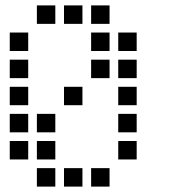

<svg xmlns="http://www.w3.org/2000/svg" viewBox="-20 -704 640 708"><path d="M117 -684Q116 -684 116 -684Q116 -684 116 -683V-617Q116 -616 116 -616Q116 -616 117 -616H183Q184 -616 184 -616Q184 -616 184 -617V-683Q184 -684 184 -684Q184 -684 183 -684ZM217 -684Q216 -684 216 -684Q216 -684 216 -683V-617Q216 -616 216 -616Q216 -616 217 -616H283Q284 -616 284 -616Q284 -616 284 -617V-683Q284 -684 284 -684Q284 -684 283 -684ZM317 -684Q316 -684 316 -684Q316 -684 316 -683V-617Q316 -616 316 -616Q316 -616 317 -616H383Q384 -616 384 -616Q384 -616 384 -617V-683Q384 -684 384 -684Q384 -684 383 -684ZM17 -584Q16 -584 16 -584Q16 -584 16 -583V-517Q16 -516 16 -516Q16 -516 17 -516H83Q84 -516 84 -516Q84 -516 84 -517V-583Q84 -584 84 -584Q84 -584 83 -584ZM317 -584Q316 -584 316 -584Q316 -584 316 -583V-517Q316 -516 316 -516Q316 -516 317 -516H383Q384 -516 384 -516Q384 -516 384 -517V-583Q384 -584 384 -584Q384 -584 383 -584ZM417 -584Q416 -584 416 -584Q416 -584 416 -583V-517Q416 -516 416 -516Q416 -516 417 -516H483Q484 -516 484 -516Q484 -516 484 -517V-583Q484 -584 484 -584Q484 -584 483 -584ZM17 -484Q16 -484 16 -484Q16 -484 16 -483V-417Q16 -416 16 -416Q16 -416 17 -416H83Q84 -416 84 -416Q84 -416 84 -417V-483Q84 -484 84 -484Q84 -484 83 -484ZM317 -484Q316 -484 316 -484Q316 -484 316 -483V-417Q316 -416 316 -416Q316 -416 317 -416H383Q384 -416 384 -416Q384 -416 384 -417V-483Q384 -484 384 -484Q384 -484 383 -484ZM417 -484Q416 -484 416 -484Q416 -484 416 -483V-417Q416 -416 416 -416Q416 -416 417 -416H483Q484 -416 484 -416Q484 -416 484 -417V-483Q484 -484 484 -484Q484 -484 483 -484ZM17 -384Q16 -384 16 -384Q16 -384 16 -383V-317Q16 -316 16 -316Q16 -316 17 -316H83Q84 -316 84 -316Q84 -316 84 -317V-383Q84 -384 84 -384Q84 -384 83 -384ZM217 -384Q216 -384 216 -384Q216 -384 216 -383V-317Q216 -316 216 -316Q216 -316 217 -316H283Q284 -316 284 -316Q284 -316 284 -317V-383Q284 -384 284 -384Q284 -384 283 -384ZM417 -384Q416 -384 416 -384Q416 -384 416 -383V-317Q416 -316 416 -316Q416 -316 417 -316H483Q484 -316 484 -316Q484 -316 484 -317V-383Q484 -384 484 -384Q484 -384 483 -384ZM17 -284Q16 -284 16 -284Q16 -284 16 -283V-217Q16 -216 16 -216Q16 -216 17 -216H83Q84 -216 84 -216Q84 -216 84 -217V-283Q84 -284 84 -284Q84 -284 83 -284ZM117 -284Q116 -284 116 -284Q116 -284 116 -283V-217Q116 -216 116 -216Q116 -216 117 -216H183Q184 -216 184 -216Q184 -216 184 -217V-283Q184 -284 184 -284Q184 -284 183 -284ZM417 -284Q416 -284 416 -284Q416 -284 416 -283V-217Q416 -216 416 -216Q416 -216 417 -216H483Q484 -216 484 -216Q484 -216 484 -217V-283Q484 -284 484 -284Q484 -284 483 -284ZM17 -184Q16 -184 16 -184Q16 -184 16 -183V-117Q16 -116 16 -116Q16 -116 17 -116H83Q84 -116 84 -116Q84 -116 84 -117V-183Q84 -184 84 -184Q84 -184 83 -184ZM117 -184Q116 -184 116 -184Q116 -184 116 -183V-117Q116 -116 116 -116Q116 -116 117 -116H183Q184 -116 184 -116Q184 -116 184 -117V-183Q184 -184 184 -184Q184 -184 183 -184ZM417 -184Q416 -184 416 -184Q416 -184 416 -183V-117Q416 -116 416 -116Q416 -116 417 -116H483Q484 -116 484 -116Q484 -116 484 -117V-183Q484 -184 484 -184Q484 -184 483 -184ZM117 -84Q116 -84 116 -84Q116 -84 116 -83V-17Q116 -16 116 -16Q116 -16 117 -16H183Q184 -16 184 -16Q184 -16 184 -17V-83Q184 -84 184 -84Q184 -84 183 -84ZM217 -84Q216 -84 216 -84Q216 -84 216 -83V-17Q216 -16 216 -16Q216 -16 217 -16H283Q284 -16 284 -16Q284 -16 284 -17V-83Q284 -84 284 -84Q284 -84 283 -84ZM317 -84Q316 -84 316 -84Q316 -84 316 -83V-17Q316 -16 316 -16Q316 -16 317 -16H383Q384 -16 384 -16Q384 -16 384 -17V-83Q384 -84 384 -84Q384 -84 383 -84Z"/></svg>

Font: Doto Black SemiBold
Style: Regular
Weight: 600
Monospace: yes
Version: Version 1.000